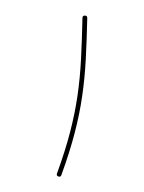

<svg xmlns="http://www.w3.org/2000/svg" viewBox="-118 -639 528 705"><g transform="rotate(20 146.5 -286.5)"><path d="M89.8 -580.1Q98.1 -583 101.1 -574.7Q127.4 -497.1 147.7 -430.7Q168 -364.3 181.6 -299.1Q195.3 -233.9 202.1 -161.4Q209 -88.9 209 0Q209 8.3 200.2 8.3Q191.9 8.3 191.9 0Q191.9 -88.4 185.1 -159.7Q178.2 -231 164.8 -295.2Q151.4 -359.4 131.1 -425.3Q110.8 -491.2 84.5 -568.8Q81.5 -577.1 89.8 -580.1Z"/></g></svg>

Font: Mikhak-DS2-FD Thin
Style: Regular
Weight: 100
Designer: Amin Abedi
Version: Version 3.2